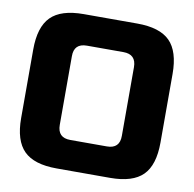

<svg xmlns="http://www.w3.org/2000/svg" viewBox="-80 -791 890 882"><g transform="rotate(10 365.0 -350.0)"><path d="M40 -189.9V-509.8Q40 -614.7 87.4 -662.4Q134.8 -710 240.2 -710H490.2Q595.2 -710 642.6 -662.6Q689.9 -615.2 689.9 -509.8V-189.9Q689.9 -85 642.6 -37.6Q595.2 9.8 490.2 9.8H240.2Q135.3 9.8 87.6 -37.6Q40 -85 40 -189.9ZM220.2 -189.9Q220.2 -129.9 279.8 -129.9H450.2Q510.3 -129.9 509.8 -189.9V-509.8Q509.8 -569.8 450.2 -569.8H279.8Q219.7 -569.8 220.2 -509.8Z"/></g></svg>

Font: Russo One
Style: Regular
Weight: 400
Designer: Jovanny lemonad
Foundry: Jovanny Lemonad
Version: Version 1.000